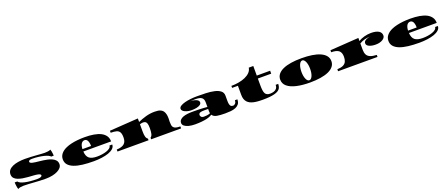

<svg xmlns="http://www.w3.org/2000/svg" viewBox="142 -2419 9568 4133"><g transform="rotate(-20 4926.0 -352.0)"><path d="M116.2 27.3Q110.8 15.6 106.2 -6.1Q101.6 -27.8 98.1 -52.5Q94.7 -77.1 93 -98.9Q91.3 -120.6 91.3 -132.3H151.4Q164.6 -110.4 201.7 -92.3Q238.8 -74.2 294.9 -61.5Q410.2 -35.2 580.6 -35.2Q628.4 -35.2 656.7 -47.9Q684.6 -60.5 684.6 -79.6Q684.6 -96.2 667.2 -106.2Q649.9 -116.2 620.1 -122.6Q580.6 -130.9 524.9 -134.3Q469.2 -137.7 406.5 -142.1Q343.8 -146.5 283.2 -156.7Q223.6 -167 173.8 -186Q124 -205.1 94.5 -238.8Q64.9 -272.5 64.9 -325.7Q64.9 -380.9 96.9 -420.2Q128.9 -459.5 185.5 -484.9Q240.7 -509.3 314 -521.2Q387.2 -533.2 471.7 -533.2Q537.1 -533.2 603.3 -529.5Q669.4 -525.9 730 -521.5Q791 -517.1 840.6 -513.4Q890.1 -509.8 918.5 -509.8Q952.1 -509.8 991.9 -514.9Q1031.7 -520 1053.7 -533.7Q1061 -518.1 1066.7 -489.3Q1072.3 -460.4 1075.4 -431.6Q1078.6 -402.8 1078.6 -386.2H1020Q1010.3 -402.3 974.9 -419.9Q939.5 -437.5 884.8 -451.2Q830.1 -465.3 760 -474.1Q689.9 -482.9 611.3 -482.9Q600.6 -482.9 582.5 -480.2Q564.5 -477.5 550 -469.2Q535.6 -460.9 535.6 -442.9Q535.6 -426.8 552.2 -416.5Q568.8 -406.2 597.7 -399.4Q626.5 -392.6 664.6 -387.9Q702.6 -383.3 745.6 -378.9Q788.6 -374 834 -368.2Q879.4 -362.3 922.4 -352.5Q980.5 -339.8 1028.1 -317.9Q1075.7 -295.9 1104 -261Q1132.3 -226.1 1132.3 -173.3Q1132.3 -130.9 1103.8 -95.2Q1075.2 -59.6 1023.9 -33.7Q972.7 -7.3 902.3 7.3Q832 22 748.5 22Q680.2 22 613.5 18.6Q546.9 15.1 483.4 10.7Q419.9 6.3 359.9 2.9Q299.8 -0.5 245.1 -0.5Q212.9 -0.5 175.3 5.6Q137.7 11.7 116.2 27.3Z M1851.1 22Q1710.9 22 1596.9 8.3Q1482.9 -5.4 1402.3 -36.6Q1321.8 -67.9 1277.8 -118.4Q1233.9 -168.9 1233.9 -243.2Q1233.9 -315.9 1279.8 -371.3Q1325.7 -426.8 1407.2 -462.4Q1462.4 -486.8 1529.3 -502Q1596.2 -517.6 1674.3 -525.4Q1752.4 -533.2 1838.4 -533.2Q1953.1 -533.2 2046.4 -517.1Q2139.6 -501 2206.1 -467.3Q2272 -433.1 2308.1 -379.9Q2344.2 -326.7 2344.2 -252.4H1707.5Q1714.4 -140.1 1772 -94.2Q1829.6 -48.3 1951.7 -48.3Q2010.7 -48.3 2067.9 -56.9Q2125 -65.4 2172.4 -82Q2220.2 -98.1 2250.2 -123.5Q2280.3 -148.9 2280.3 -181.2H2344.2Q2344.2 -127.4 2301.8 -88.6Q2259.3 -49.8 2190.9 -25.9Q2122.1 -2 2034.2 10Q1946.3 22 1851.1 22ZM1707 -307.1H1904.8Q1904.8 -351.6 1897.7 -383.1Q1890.6 -414.6 1878.9 -434.6Q1866.7 -454.6 1850.1 -464.1Q1833.5 -473.6 1814.5 -473.6Q1793.5 -473.6 1774.7 -464.1Q1755.9 -454.6 1741.7 -434.6Q1727.1 -414.1 1718 -382.6Q1709 -351.1 1707 -307.1Z M2398.4 0V-45.9Q2519.5 -50.8 2572.8 -99.1Q2600.1 -123.5 2612.3 -159.2Q2624.5 -194.8 2624.5 -242.7Q2624.5 -322.3 2601.8 -362.3Q2579.1 -402.3 2529.5 -416.3Q2480 -430.2 2398.4 -430.2V-476.1L3053.7 -520V-439.5Q3141.6 -478.5 3238.3 -505.9Q3335 -533.2 3438 -533.2Q3478 -533.2 3519 -528.1Q3560.1 -522.9 3597.2 -499.5Q3620.6 -484.4 3638.2 -458.5Q3655.3 -432.1 3665.5 -393.1Q3675.8 -354 3675.8 -298.8L3674.8 -261.2Q3673.3 -241.7 3673.3 -218.8Q3673.3 -175.8 3677.7 -143.3Q3682.1 -110.8 3700.2 -89.4Q3717.8 -67.9 3754.4 -56.9Q3791 -45.9 3855.5 -45.9V0H3168.9V-37.1Q3200.7 -57.6 3212.9 -106Q3225.1 -154.3 3225.1 -238.3Q3225.1 -311 3212.2 -345.5Q3199.2 -379.9 3177 -390.1Q3154.8 -400.4 3127.4 -400.4Q3110.4 -400.4 3091.6 -396.7Q3072.8 -393.1 3053.7 -386.7V-229.5Q3053.7 -144 3066.2 -100.8Q3078.6 -57.6 3109.9 -37.1V0Z M4169.9 22Q4093.3 22 4030.8 6.6Q3968.3 -8.8 3931.4 -38.1Q3894.5 -67.4 3894.5 -107.9Q3894.5 -150.9 3920.9 -179.2Q3947.3 -207.5 3990.7 -224.1Q4034.2 -240.2 4090.1 -246.8Q4146 -253.4 4205.1 -253.4Q4275.9 -253.4 4341.3 -251.7Q4406.7 -250 4459.7 -247.1Q4512.7 -244.1 4545.4 -240.2V-346.2Q4545.4 -423.3 4501 -455.6Q4478.5 -471.7 4443.1 -479Q4407.7 -486.3 4359.9 -486.3Q4288.6 -486.3 4226.1 -482.4Q4319.3 -482.4 4376 -456.8Q4432.6 -431.2 4432.6 -388.7Q4432.6 -356.4 4402.3 -334.5Q4372.1 -312.5 4320.8 -301.5Q4269.5 -290.5 4206.5 -290.5Q4163.1 -290.5 4123.8 -298.8Q4084.5 -307.1 4054.2 -321.8Q4023.9 -335.9 4006.1 -355.7Q3988.3 -375.5 3988.3 -398.4Q3988.3 -434.1 4028.8 -460Q4069.3 -485.8 4132.3 -502Q4193.4 -517.6 4264.9 -525.4Q4336.4 -533.2 4413.1 -533.2Q4515.6 -533.2 4615.5 -529.8Q4715.3 -526.4 4805.2 -506.8Q4888.7 -488.8 4941.4 -448Q4994.1 -407.2 4994.1 -335.9V-219.2Q4994.1 -173.8 5000.2 -146Q5006.3 -118.2 5017.1 -102.5Q5027.8 -87.4 5042.5 -82Q5057.1 -76.7 5073.7 -76.7Q5104.5 -76.7 5127.4 -101.6Q5150.4 -126.5 5152.3 -173.8H5207.5Q5207.5 -103.5 5175.8 -65.4Q5144 -27.3 5101.1 -10.3Q5049.3 10.7 4988.5 16.4Q4927.7 22 4858.4 22Q4747.6 22 4672.6 8.8Q4597.7 -4.4 4566.4 -54.7Q4545.9 -40.5 4514.4 -27.1Q4482.9 -13.7 4436 -2.4Q4388.7 8.3 4323.2 15.1Q4257.8 22 4169.9 22ZM4407.7 -69.3Q4436 -69.3 4472.4 -72.8Q4508.8 -76.2 4550.3 -93.3Q4545.4 -112.3 4545.4 -141.1V-193.4Q4524.4 -194.3 4502.9 -194.6Q4481.4 -194.8 4461.4 -194.8Q4428.2 -194.8 4403.1 -192.4Q4377.9 -189.9 4360.8 -183.1Q4326.7 -168.5 4326.7 -131.8Q4326.7 -112.3 4344.5 -90.8Q4362.3 -69.3 4407.7 -69.3Z M5720.2 22Q5691.4 22 5663.6 21Q5635.7 20 5609.9 18.1Q5557.6 14.2 5513.2 4.2Q5468.8 -5.9 5432.6 -23.9Q5397 -42.5 5371.1 -70.8Q5345.7 -99.6 5332 -140.1Q5318.4 -180.7 5318.4 -236.3V-443.8H5185.5V-489.7Q5273.9 -489.7 5356.2 -504.4Q5438.5 -519 5505.4 -548.3Q5573.7 -578.1 5618.2 -623.8Q5662.6 -669.4 5671.4 -731H5774.9V-511.2H6081.1V-443.8H5774.9V-291.5Q5774.9 -224.6 5780.8 -178Q5786.6 -131.3 5801.8 -102.5Q5831.1 -46.9 5913.1 -46.9Q5958 -46.9 5998 -59.1Q6038.1 -71.3 6063.5 -101.6Q6088.9 -131.8 6088.9 -185.5H6147.9Q6147.9 -134.3 6129.4 -96.2Q6110.8 -58.1 6064 -31.7Q6032.2 -14.2 5985.4 -2.4Q5938 9.8 5872.3 15.9Q5806.6 22 5720.2 22Z M6805.2 22Q6629.4 22 6497.3 -8.3Q6365.2 -38.6 6292 -100.1Q6218.8 -161.6 6218.8 -255.4Q6218.8 -326.2 6261 -378.9Q6303.2 -431.6 6380.4 -465.8Q6457.5 -500.5 6565.4 -517.1Q6673.3 -533.7 6805.2 -533.7Q6936.5 -533.7 7044.9 -517.1Q7153.3 -500.5 7230 -465.8Q7307.1 -431.6 7349.1 -378.9Q7391.1 -326.2 7391.1 -255.4Q7391.1 -185.1 7349.1 -133.1Q7307.1 -81.1 7230 -46.4Q7153.3 -12.2 7044.9 4.9Q6936.5 22 6805.2 22ZM6805.2 -29.3Q6828.1 -29.3 6846.4 -47.6Q6864.7 -65.9 6877.9 -97.2Q6904.3 -160.6 6904.3 -255.4Q6904.3 -351.1 6877.9 -415Q6864.7 -446.3 6846.4 -464.8Q6828.1 -483.4 6805.2 -483.4Q6781.7 -483.4 6763.4 -464.8Q6745.1 -446.3 6732.4 -415Q6719.2 -383.8 6712.4 -342.5Q6705.6 -301.3 6705.6 -255.4Q6705.6 -210 6712.4 -168.9Q6719.2 -127.9 6732.4 -97.2Q6745.1 -65.9 6763.4 -47.6Q6781.7 -29.3 6805.2 -29.3Z M7451.7 0V-45.9Q7539.1 -49.3 7588.4 -74Q7637.7 -98.6 7657.7 -143.3Q7677.7 -188 7677.7 -251.5Q7677.7 -349.1 7625.2 -392.1Q7572.8 -435.1 7451.7 -435.1V-481L8106.9 -524.9V-452.6Q8162.1 -491.2 8241.2 -512.2Q8320.3 -533.2 8397 -533.2Q8457.5 -533.2 8501.7 -522.9Q8545.9 -512.7 8575.2 -494.1Q8631.8 -457 8631.8 -391.1Q8631.8 -340.8 8574.7 -303.2Q8546.9 -285.2 8506.1 -273.7Q8465.3 -262.2 8413.1 -262.2Q8319.3 -262.2 8261.7 -290.5Q8204.6 -317.9 8204.6 -363.3Q8204.6 -398.4 8231.2 -420.9Q8257.8 -443.4 8297.9 -454.6Q8337.9 -465.8 8377.9 -466.3Q8289.6 -466.3 8227.8 -450.4Q8166 -434.6 8106.9 -398.4V-255.9Q8106.9 -186 8129.9 -140.9Q8152.8 -95.7 8207 -72.8Q8261.2 -49.8 8354.5 -45.9V0Z M9310.1 22Q9169.9 22 9055.9 8.3Q8941.9 -5.4 8861.3 -36.6Q8780.8 -67.9 8736.8 -118.4Q8692.9 -168.9 8692.9 -243.2Q8692.9 -315.9 8738.8 -371.3Q8784.7 -426.8 8866.2 -462.4Q8921.4 -486.8 8988.3 -502Q9055.2 -517.6 9133.3 -525.4Q9211.4 -533.2 9297.4 -533.2Q9412.1 -533.2 9505.4 -517.1Q9598.6 -501 9665 -467.3Q9731 -433.1 9767.1 -379.9Q9803.2 -326.7 9803.2 -252.4H9166.5Q9173.3 -140.1 9231 -94.2Q9288.6 -48.3 9410.6 -48.3Q9469.7 -48.3 9526.9 -56.9Q9584 -65.4 9631.3 -82Q9679.2 -98.1 9709.2 -123.5Q9739.3 -148.9 9739.3 -181.2H9803.2Q9803.2 -127.4 9760.7 -88.6Q9718.3 -49.8 9649.9 -25.9Q9581.1 -2 9493.2 10Q9405.3 22 9310.1 22ZM9166 -307.1H9363.8Q9363.8 -351.6 9356.7 -383.1Q9349.6 -414.6 9337.9 -434.6Q9325.7 -454.6 9309.1 -464.1Q9292.5 -473.6 9273.4 -473.6Q9252.4 -473.6 9233.6 -464.1Q9214.8 -454.6 9200.7 -434.6Q9186 -414.1 9177 -382.6Q9168 -351.1 9166 -307.1Z"/></g></svg>

Font: Asset
Style: Regular
Weight: 400
Version: Version 1.003; ttfautohint (v1.8.4.7-5d5b)